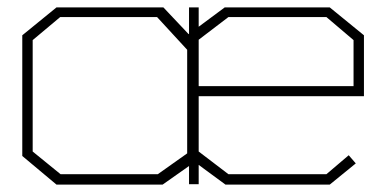

<svg xmlns="http://www.w3.org/2000/svg" viewBox="-20 -497 1040 517"><path d="M515 -238V-89L595 -28H859L919 -79L938 -57L868 0H587L515 -53V-1H489V-50L418 0H132L40 -77V-402L132 -477H420L488 -405L489 -406V-477H515V-425L585 -477H868L960 -402V-238ZM484 -84V-363L403 -451H142L68 -389V-89L143 -28H405ZM515 -390V-265H932V-389L859 -451H595Z"/></svg>

Font: Turret Road ExtraLight
Style: Regular
Weight: 275
Designer: Noponies
Foundry: Noponies
Version: Version 1.001; ttfautohint (v1.8)